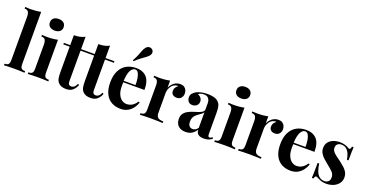

<svg xmlns="http://www.w3.org/2000/svg" viewBox="-34 -1602 4583 2389"><g transform="rotate(20 2257.5 -408.0)"><path d="M228 -783V-93Q228 -51 242.5 -36Q257 -21 292 -21V0Q273 -1 235 -2.5Q197 -4 158 -4Q119 -4 79.5 -2.5Q40 -1 20 0V-21Q55 -21 69.5 -36Q84 -51 84 -93V-663Q84 -708 70.5 -729.5Q57 -751 20 -751V-772Q52 -769 82 -769Q123 -769 160 -772.5Q197 -776 228 -783Z M465 -775Q507 -775 531.5 -754.5Q556 -734 556 -698Q556 -662 531.5 -641.5Q507 -621 465 -621Q423 -621 398.5 -641.5Q374 -662 374 -698Q374 -734 398.5 -754.5Q423 -775 465 -775ZM543 -528V-93Q543 -51 557.5 -36Q572 -21 607 -21V0Q589 -1 551 -2.5Q513 -4 474 -4Q435 -4 395 -2.5Q355 -1 335 0V-21Q370 -21 384.5 -36Q399 -51 399 -93V-408Q399 -453 385.5 -474.5Q372 -496 335 -496V-517Q367 -514 397 -514Q439 -514 475.5 -517.5Q512 -521 543 -528Z M853 -681V-517H971V-497H853V-93Q853 -63 864 -50.5Q875 -38 897 -38Q915 -38 933 -51.5Q951 -65 965 -98L982 -89Q966 -44 933.5 -15Q901 14 845 14Q812 14 787 5.5Q762 -3 745 -20Q723 -42 716 -74.5Q709 -107 709 -159V-497H625V-517H709V-649Q751 -649 786.5 -656.5Q822 -664 853 -681Z M1177 -681V-517H1295V-497H1177V-93Q1177 -63 1188 -50.5Q1199 -38 1221 -38Q1239 -38 1257 -51.5Q1275 -65 1289 -98L1306 -89Q1290 -44 1257.5 -15Q1225 14 1169 14Q1136 14 1111 5.5Q1086 -3 1069 -20Q1047 -42 1040 -74.5Q1033 -107 1033 -159V-497H949V-517H1033V-649Q1075 -649 1110.5 -656.5Q1146 -664 1177 -681Z M1580 -531Q1668 -531 1718 -479Q1768 -427 1768 -309H1439L1437 -328H1642Q1643 -377 1636 -418.5Q1629 -460 1614 -485Q1599 -510 1574 -510Q1539 -510 1514.5 -466Q1490 -422 1485 -320L1488 -314Q1487 -302 1486.5 -289Q1486 -276 1486 -262Q1486 -193 1505.5 -150Q1525 -107 1555 -87.5Q1585 -68 1616 -68Q1637 -68 1659.5 -74.5Q1682 -81 1705 -98.5Q1728 -116 1748 -148L1766 -142Q1754 -104 1728 -68Q1702 -32 1662 -9Q1622 14 1566 14Q1498 14 1446 -15Q1394 -44 1364.5 -103Q1335 -162 1335 -253Q1335 -346 1366.5 -408Q1398 -470 1453.5 -500.5Q1509 -531 1580 -531ZM1683 -817Q1700 -804 1701 -781Q1702 -758 1686 -738Q1670 -718 1647 -702Q1624 -686 1592.5 -663Q1561 -640 1517 -599L1506 -608Q1536 -662 1550 -698.5Q1564 -735 1574 -761Q1584 -787 1601 -806Q1616 -826 1640.5 -829.5Q1665 -833 1683 -817Z M2164 -531Q2196 -531 2216 -517.5Q2236 -504 2245.5 -483Q2255 -462 2255 -439Q2255 -402 2233.5 -378.5Q2212 -355 2177 -355Q2142 -355 2122.5 -372.5Q2103 -390 2103 -419Q2103 -447 2115.5 -465.5Q2128 -484 2147 -497Q2133 -501 2119 -496Q2100 -493 2083 -480.5Q2066 -468 2054 -449.5Q2042 -431 2035 -409.5Q2028 -388 2028 -368V-103Q2028 -55 2051.5 -38Q2075 -21 2122 -21V0Q2099 -1 2055 -2.5Q2011 -4 1963 -4Q1923 -4 1882 -2.5Q1841 -1 1820 0V-21Q1855 -21 1869.5 -36Q1884 -51 1884 -93V-408Q1884 -453 1870.5 -474.5Q1857 -496 1820 -496V-517Q1852 -514 1882 -514Q1924 -514 1960.5 -517.5Q1997 -521 2028 -528V-435Q2040 -462 2060 -484Q2080 -506 2106 -518.5Q2132 -531 2164 -531Z M2425 7Q2380 7 2350 -10Q2320 -27 2306 -55.5Q2292 -84 2292 -118Q2292 -161 2311.5 -188Q2331 -215 2362 -232Q2393 -249 2427.5 -260Q2462 -271 2493.5 -281.5Q2525 -292 2544.5 -306.5Q2564 -321 2564 -344V-422Q2564 -448 2555.5 -468.5Q2547 -489 2529.5 -500Q2512 -511 2484 -511Q2464 -511 2444 -505.5Q2424 -500 2411 -487Q2439 -477 2454.5 -456.5Q2470 -436 2470 -410Q2470 -376 2446.5 -356Q2423 -336 2391 -336Q2355 -336 2336.5 -358.5Q2318 -381 2318 -413Q2318 -442 2332.5 -461Q2347 -480 2373 -497Q2401 -513 2440.5 -522Q2480 -531 2526 -531Q2572 -531 2609 -521.5Q2646 -512 2671 -487Q2694 -464 2701 -430.5Q2708 -397 2708 -346V-74Q2708 -49 2713 -39.5Q2718 -30 2730 -30Q2739 -30 2747.5 -35Q2756 -40 2766 -47L2776 -30Q2755 -12 2727.5 -2.5Q2700 7 2666 7Q2629 7 2607 -3.5Q2585 -14 2575.5 -32Q2566 -50 2566 -74Q2542 -36 2508 -14.5Q2474 7 2425 7ZM2496 -57Q2516 -57 2532.5 -66.5Q2549 -76 2564 -98V-303Q2555 -288 2539 -276Q2523 -264 2505 -251.5Q2487 -239 2470.5 -224Q2454 -209 2444 -187Q2434 -165 2434 -134Q2434 -95 2451 -76Q2468 -57 2496 -57Z M2935 -775Q2977 -775 3001.5 -754.5Q3026 -734 3026 -698Q3026 -662 3001.5 -641.5Q2977 -621 2935 -621Q2893 -621 2868.5 -641.5Q2844 -662 2844 -698Q2844 -734 2868.5 -754.5Q2893 -775 2935 -775ZM3013 -528V-93Q3013 -51 3027.5 -36Q3042 -21 3077 -21V0Q3059 -1 3021 -2.5Q2983 -4 2944 -4Q2905 -4 2865 -2.5Q2825 -1 2805 0V-21Q2840 -21 2854.5 -36Q2869 -51 2869 -93V-408Q2869 -453 2855.5 -474.5Q2842 -496 2805 -496V-517Q2837 -514 2867 -514Q2909 -514 2945.5 -517.5Q2982 -521 3013 -528Z M3464 -531Q3496 -531 3516 -517.5Q3536 -504 3545.5 -483Q3555 -462 3555 -439Q3555 -402 3533.5 -378.5Q3512 -355 3477 -355Q3442 -355 3422.5 -372.5Q3403 -390 3403 -419Q3403 -447 3415.5 -465.5Q3428 -484 3447 -497Q3433 -501 3419 -496Q3400 -493 3383 -480.5Q3366 -468 3354 -449.5Q3342 -431 3335 -409.5Q3328 -388 3328 -368V-103Q3328 -55 3351.5 -38Q3375 -21 3422 -21V0Q3399 -1 3355 -2.5Q3311 -4 3263 -4Q3223 -4 3182 -2.5Q3141 -1 3120 0V-21Q3155 -21 3169.5 -36Q3184 -51 3184 -93V-408Q3184 -453 3170.5 -474.5Q3157 -496 3120 -496V-517Q3152 -514 3182 -514Q3224 -514 3260.5 -517.5Q3297 -521 3328 -528V-435Q3340 -462 3360 -484Q3380 -506 3406 -518.5Q3432 -531 3464 -531Z M3831 -531Q3919 -531 3969 -479Q4019 -427 4019 -309H3690L3688 -328H3893Q3894 -377 3887 -418.5Q3880 -460 3865 -485Q3850 -510 3825 -510Q3790 -510 3765.5 -466Q3741 -422 3736 -320L3739 -314Q3738 -302 3737.5 -289Q3737 -276 3737 -262Q3737 -193 3756.5 -150Q3776 -107 3806 -87.5Q3836 -68 3867 -68Q3888 -68 3910.5 -74.5Q3933 -81 3956 -98.5Q3979 -116 3999 -148L4017 -142Q4005 -104 3979 -68Q3953 -32 3913 -9Q3873 14 3817 14Q3749 14 3697 -15Q3645 -44 3615.5 -103Q3586 -162 3586 -253Q3586 -346 3617.5 -408Q3649 -470 3704.5 -500.5Q3760 -531 3831 -531Z M4275 -531Q4317 -531 4348.5 -520.5Q4380 -510 4394 -500Q4428 -477 4436 -530H4457Q4455 -502 4454 -461.5Q4453 -421 4453 -354H4432Q4427 -391 4413 -427Q4399 -463 4372.5 -486Q4346 -509 4304 -509Q4275 -509 4255 -492.5Q4235 -476 4235 -445Q4235 -415 4253 -392.5Q4271 -370 4299.5 -349.5Q4328 -329 4359 -306Q4392 -281 4419 -256.5Q4446 -232 4462 -203Q4478 -174 4478 -134Q4478 -89 4452 -55.5Q4426 -22 4383.5 -4Q4341 14 4289 14Q4259 14 4235.5 8Q4212 2 4195 -7Q4182 -13 4170.5 -18.5Q4159 -24 4149 -28Q4139 -31 4131.5 -21Q4124 -11 4120 7H4099Q4101 -25 4102 -71Q4103 -117 4103 -193H4124Q4130 -139 4146 -97.5Q4162 -56 4189.5 -32.5Q4217 -9 4259 -9Q4276 -9 4292 -16Q4308 -23 4318.5 -39Q4329 -55 4329 -80Q4329 -124 4300.5 -153Q4272 -182 4228 -216Q4196 -242 4167.5 -267.5Q4139 -293 4121 -323.5Q4103 -354 4103 -393Q4103 -438 4127 -469Q4151 -500 4190.5 -515.5Q4230 -531 4275 -531Z"/></g></svg>

Font: Playfair Display
Style: Bold
Weight: 700
Designer: Claus Eggers Sørensen
Foundry: Claus Eggers Sørensen
Version: Version 1.203